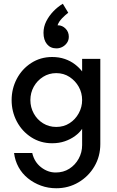

<svg xmlns="http://www.w3.org/2000/svg" viewBox="-20 -754 622 1024"><path d="M280 250Q237 250 198.5 236Q160 222 129 197Q98 172 79 137.5Q60 103 55 62H152Q163 110 199 138Q235 166 277 166Q318 166 349.5 146Q381 126 399.5 92.5Q418 59 418 20V-67Q404 -46 380 -28.5Q356 -11 325.5 -0.5Q295 10 258 10Q196 10 146.5 -22Q97 -54 69.5 -106.5Q42 -159 42 -220Q42 -281 69.5 -333.5Q97 -386 146.5 -418Q196 -450 258 -450Q295 -450 325.5 -439.5Q356 -429 379.5 -411Q403 -393 418 -373V-440H515V14Q515 80 483.5 133.5Q452 187 398.5 218.5Q345 250 280 250ZM280 -77Q320 -77 351 -97Q382 -117 400 -150Q418 -183 418 -220Q418 -259 400 -291Q382 -323 351 -343.5Q320 -364 280 -364Q241 -364 209.5 -344Q178 -324 160 -291.5Q142 -259 142 -220Q142 -182 160 -149Q178 -116 209.5 -96.5Q241 -77 280 -77ZM315 -734 344 -686Q329 -675 311 -656.5Q293 -638 287 -619H290Q312 -619 329.5 -601.5Q347 -584 347 -558Q347 -540 337.5 -526Q328 -512 313 -504Q298 -496 281 -496Q249 -496 230.5 -518.5Q212 -541 212 -579Q212 -611 226.5 -640Q241 -669 264.5 -693.5Q288 -718 315 -734Z"/></svg>

Font: Teachers Medium
Style: Regular
Weight: 500
Designer: Alfredo Marco Pradil, Chank Diesel
Version: Version 1.001